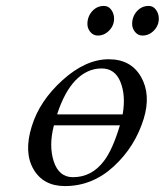

<svg xmlns="http://www.w3.org/2000/svg" viewBox="-20 -614 556 648"><path d="M331 -594Q346 -594 355.5 -581Q365 -568 365 -551Q365 -528 348.5 -511Q332 -494 310 -494Q295 -494 285 -506Q275 -518 275 -533Q275 -558 291 -576Q307 -594 331 -594ZM482 -594Q497 -594 506.5 -581Q516 -568 516 -551Q516 -528 499.5 -511Q483 -494 461 -494Q446 -494 436 -506Q426 -518 426 -533Q426 -558 442 -576Q458 -594 482 -594ZM385 -191H162Q144 -122 161.5 -69Q179 -16 226 -16Q290 -16 331 -71Q360 -109 384 -189ZM173 -229 175 -228H394Q405 -292 386.5 -337.5Q368 -383 323 -383Q274 -383 235 -343Q198 -305 173 -229ZM347 -414Q422 -414 456 -354.5Q490 -295 465 -213Q436 -119 364 -52.5Q292 14 199 14Q126 14 93 -43Q60 -100 87 -187Q113 -273 191 -343.5Q269 -414 347 -414Z"/></svg>

Font: EB Garamond 12
Style: Italic
Weight: 400
Italic angle: -17°
Version: Version 0.016; ttfautohint (v1.8.4)